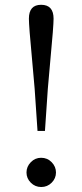

<svg xmlns="http://www.w3.org/2000/svg" viewBox="-20 -749 336 782"><path d="M147.5 -106.4Q172.9 -106.4 190.4 -88.4Q208 -70.3 208 -46.4Q208 -22.5 190.4 -4.9Q172.9 12.7 147.9 12.7Q123 12.7 105.5 -4.9Q87.9 -22.5 87.9 -46.4Q87.9 -70.3 105.5 -88.4Q123 -106.4 147.5 -106.4ZM132.8 -215.8 121.1 -387.7Q117.2 -432.6 110.4 -508.8Q97.7 -642.6 97.7 -672.9Q97.7 -729.5 147.5 -729.5Q198.2 -729.5 198.2 -672.9Q198.2 -642.6 185.5 -508.8Q178.7 -432.6 174.8 -387.7L163.1 -215.8Z"/></svg>

Font: Bpmf GenYo Min R
Style: R
Weight: 400
Foundry: But Ko
Version: Version 1.320